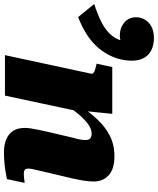

<svg xmlns="http://www.w3.org/2000/svg" viewBox="-173 -857 796 968"><g transform="rotate(90 225.0 -373.0)"><path d="M19 0H223L308 -398L300 -394L315 -541H79L62 -462L71 -460Q85 -457 95 -453.5Q105 -450 109.5 -445Q114 -440 112 -432ZM614 -227 641 -342Q648 -373 652 -399Q656 -425 656 -447Q656 -495 624 -523.5Q592 -552 529 -552Q471 -552 425 -528.5Q379 -505 340 -462.5Q301 -420 263 -363L265 -301Q292 -342 318 -372.5Q344 -403 368 -420Q392 -437 414 -437Q432 -437 439.5 -429Q447 -421 447 -406Q447 -395 444.5 -380Q442 -365 436 -345L411 -239Q402 -200 396.5 -174Q391 -148 388.5 -131Q386 -114 386 -99Q386 -64 401 -41Q416 -18 443.5 -6.5Q471 5 508 5Q534 5 558 3Q582 1 604 -2.5Q626 -6 644 -10L663 -99Q658 -99 650.5 -98Q643 -97 634.5 -96Q626 -95 618 -95Q604 -95 597.5 -100Q591 -105 591 -118Q591 -125 593.5 -138.5Q596 -152 601.5 -174Q607 -196 614 -227ZM47 -640Q47 -610 39 -578.5Q31 -547 14.5 -517Q-2 -487 -28 -459.5Q-54 -432 -90 -409.5Q-126 -387 -173 -369L-239 -450Q-185 -467 -144.5 -488Q-104 -509 -79.5 -539Q-55 -569 -50 -611L-36 -591Q-46 -585 -56.5 -582Q-67 -579 -78 -579Q-118 -579 -145 -601.5Q-172 -624 -172 -660Q-172 -699 -144 -725Q-116 -751 -67 -751Q-33 -751 -7 -738.5Q19 -726 33 -701Q47 -676 47 -640Z"/></g></svg>

Font: Roboto Serif ExtraBold
Style: Italic
Weight: 800
Italic angle: -10°
Version: Version 1.007